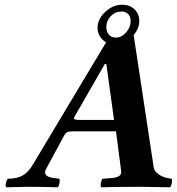

<svg xmlns="http://www.w3.org/2000/svg" viewBox="-20 -791 750 813"><path d="M316.9 -283.2H462.9L430.2 -520H423.8L294.9 -295.9Q293 -292 293 -290Q293 -283.2 316.9 -283.2ZM494.1 -742.2Q467.8 -742.2 449 -722.7Q430.2 -703.1 430.2 -675.8Q430.2 -656.2 441.2 -644Q452.1 -631.8 470.2 -631.8Q494.6 -631.8 513.9 -653.6Q533.2 -675.3 533.2 -702.1Q533.2 -720.7 522.7 -731.4Q512.2 -742.2 494.1 -742.2ZM393.1 -672.9Q393.1 -710 425.5 -740.5Q458 -771 498 -771Q528.8 -771 549.3 -751.7Q569.8 -732.4 569.8 -703.1Q569.8 -669.9 545.9 -643.1L630.9 -82Q632.8 -66.9 650.1 -54Q667.5 -41 689 -37.1L707 -34.2Q710 -28.3 707.3 -15.1Q704.6 -2 700.2 2Q614.3 0 575.2 0Q480.5 0 408.2 2Q404.8 -3.4 407.2 -16.6Q409.7 -29.8 414.1 -34.2L452.1 -37.1Q493.2 -40 493.2 -62Q493.2 -68.4 492.2 -73.2L471.2 -234.9H289.1Q272 -234.9 264.6 -231.4Q257.3 -228 252 -217.8L173.8 -73.2Q170.9 -67.4 170.9 -61Q170.9 -42 208 -37.1L231 -34.2Q234.4 -29.8 231.9 -16.1Q229.5 -2.4 224.1 2Q153.8 0 97.2 0Q78.1 0 5.9 2Q2.4 -4.4 5.4 -16.8Q8.3 -29.3 13.2 -34.2Q53.2 -34.2 77.6 -48.8Q102.1 -63.5 122.1 -99.1L429.2 -611.8Q412.6 -621.1 402.8 -637.5Q393.1 -653.8 393.1 -672.9Z"/></svg>

Font: Common Serif
Style: Bold Italic
Weight: 700
Italic angle: -12°
Designer: Philipp H. Poll, Khaled Hosny
Foundry: Stefan Peev, Context Ltd.
Version: Version 1.026